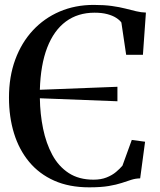

<svg xmlns="http://www.w3.org/2000/svg" viewBox="-20 -772 667 802"><path d="M352.5 10.5Q269 10.5 206.2 -17.5Q143.5 -45.5 101.5 -96.2Q59.5 -147 38.5 -215.2Q17.5 -283.5 17.5 -364.5Q17.5 -451.5 43.5 -522.5Q69.5 -593.5 117 -644.8Q164.5 -696 229.2 -723.8Q294 -751.5 371.5 -751.5Q415 -751.5 447.2 -747Q479.5 -742.5 503.8 -736.2Q528 -730 548.8 -725Q569.5 -720 589.5 -719.5L577 -543H507L487 -678Q480 -688 465.2 -697.5Q450.5 -707 428 -713Q405.5 -719 375 -719Q305 -719 255 -682Q205 -645 177.2 -573.2Q149.5 -501.5 146.5 -397L470.5 -409.5V-349L146.5 -361.5Q147.5 -295.5 160 -234.5Q172.5 -173.5 198.5 -125.2Q224.5 -77 267 -49.2Q309.5 -21.5 370.5 -21.5Q402 -21.5 425.2 -30.8Q448.5 -40 464.8 -53.8Q481 -67.5 491.5 -80L530.5 -187.5L586 -180L565.5 -27Q545.5 -26.5 528 -20.8Q510.5 -15 488.5 -7.8Q466.5 -0.5 434.2 5Q402 10.5 352.5 10.5Z"/></svg>

Font: Merriweather 120pt Medium
Style: Regular
Weight: 500
Version: Version 2.100